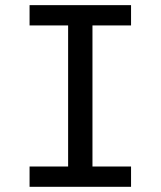

<svg xmlns="http://www.w3.org/2000/svg" viewBox="-20 -719 618 739"><path d="M93.8 -699.2H484.4V-621.1H335.9V-78.1H484.4V0H93.8V-78.1H242.2V-621.1H93.8Z"/></svg>

Font: 和音 by 宁静之雨，公众号njzyshare
Style: Regular
Weight: 400
Designer: Steve Matteson
Foundry: Ascender Corporation
Version: Version 6.00;June 8, 2018;FontCreator 11.0.0.2388 32-bit